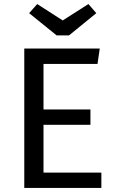

<svg xmlns="http://www.w3.org/2000/svg" viewBox="-20 -929 575 949"><path d="M462 -613H195V-388H427V-312H195V-76H481V0H100V-689H473ZM456 -864 321 -754H260L124 -864L164 -909L290 -828L417 -909Z"/></svg>

Font: Fira Sans
Style: Regular
Weight: 400
Designer: bBox Type GmbH & Carrois Corporate GbR & Edenspiekermann AG
Foundry: bBox Type GmbH & Carrois Corporate GbR & Edenspiekermann AG
Version: Version 4.301